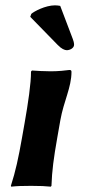

<svg xmlns="http://www.w3.org/2000/svg" viewBox="-20 -696 352 719"><path d="M205.5 -674C201.7 -675 190.9 -676 185.9 -676C149.9 -676 106.8 -653 97.2 -644L93.3 -633L195.8 -528C210.1 -513 222.2 -508 230.2 -508C241.4 -508 257.4 -515.6 257.4 -528.4C257.4 -535.7 254.9 -544.2 252.6 -550ZM72.1 -235 62.4 -180C49.2 -105 38.2 -54 20.7 0L22.1 3C43.2 0.7 61.7 0 96.7 0C130.7 0 151.8 1 170.1 3L172.7 0C174.7 -57 181 -104 194.4 -180L206 -246C218.7 -317.6 247.7 -368.5 247.7 -427.2C247.7 -431.9 245.2 -434 240.2 -434C226.1 -432 198.3 -429 170.3 -429C144.3 -429 117.3 -430.7 99.8 -432L96.1 -428C96.5 -385 85.3 -310 72.1 -235Z"/></svg>

Font: Linux Biolinum O 
Style: Bold Italic
Weight: 700
Designer: Philipp H. Poll
Foundry: Philipp H. Poll
Version: Version 1.3.2